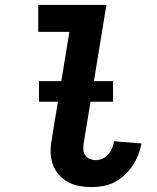

<svg xmlns="http://www.w3.org/2000/svg" viewBox="-20 -755 640 783"><path d="M354 8Q328 8 303 3.5Q278 -1 256.5 -13Q235 -25 219 -43.5Q203 -62 195 -85.5Q187 -109 186.5 -135Q186 -161 191 -187L263 -625H136V-735H414L321 -169Q319 -156 320 -143.5Q321 -131 328 -121Q335 -111 346.5 -106.5Q358 -102 371 -102Q385 -102 399 -108.5Q413 -115 422.5 -126.5Q432 -138 437.5 -151.5Q443 -165 445 -179L557 -170Q553 -147 544 -124Q535 -101 521 -80Q507 -59 488.5 -41.5Q470 -24 448 -12.5Q426 -1 401.5 3.5Q377 8 354 8ZM441 -340H139V-424H441Z"/></svg>

Font: Iosevka Extrabold Extended
Style: Italic
Weight: 800
Width: 7
Italic angle: -9°
Monospace: yes
Designer: Belleve Invis
Foundry: Belleve Invis
Version: Version 32.5.0; ttfautohint (v1.8.4)